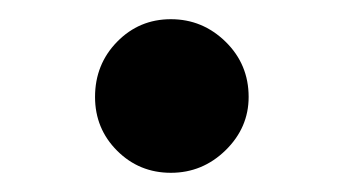

<svg xmlns="http://www.w3.org/2000/svg" viewBox="-20 -499 358 200"><path d="M79 -398Q79 -432 102 -455.5Q125 -479 158 -479Q191 -479 215 -455.5Q239 -432 239 -398Q239 -366 215 -342.5Q191 -319 158 -319Q125 -319 102 -342Q79 -365 79 -398Z"/></svg>

Font: Open Sauce Two
Style: Bold
Weight: 700
Designer: Alfredo Marco Pradil
Foundry: Creative Sauce Fz LLC
Version: Version 1.477